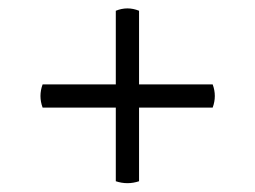

<svg xmlns="http://www.w3.org/2000/svg" viewBox="-20 -572 593 446"><path d="M79 -376H474Q484 -349 474 -322H79Q69 -349 79 -376ZM303 -547V-151Q276 -142 249 -151V-547Q276 -558 303 -547Z"/></svg>

Font: Arima Thin Medium
Style: Regular
Weight: 500
Version: Version 1.100